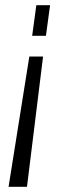

<svg xmlns="http://www.w3.org/2000/svg" viewBox="-20 -560 257 740"><path d="M13 160 93 -342H146L84 160ZM104 -422 120 -540H173L157 -422Z"/></svg>

Font: Pathway Extreme Condensed ExtraLight
Style: Italic
Weight: 250
Width: 3
Italic angle: -8°
Version: Version 1.001;gftools[0.9.26]